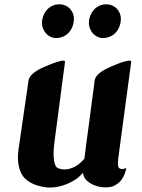

<svg xmlns="http://www.w3.org/2000/svg" viewBox="-20 -838 646 871"><path d="M446.3 -665.5Q433.1 -665.5 421.4 -671.4Q409.7 -677.2 401.1 -687Q392.6 -696.8 387.7 -709.5Q382.8 -722.2 383.3 -735.8Q383.8 -752.4 389.9 -767.6Q396 -782.7 406.2 -793.9Q416.5 -805.2 430.7 -811.8Q444.8 -818.4 461.9 -818.4Q477.5 -818.4 490 -812.7Q502.4 -807.1 511 -797.6Q519.5 -788.1 524.2 -776.1Q528.8 -764.2 528.3 -751Q527.8 -733.9 522 -718.3Q516.1 -702.6 505.6 -690.9Q495.1 -679.2 480.2 -672.4Q465.3 -665.5 446.3 -665.5ZM233.4 -665.5Q220.2 -665.5 208.5 -671.4Q196.8 -677.2 188.2 -687Q179.7 -696.8 174.8 -709.5Q169.9 -722.2 170.4 -735.8Q170.9 -752.4 177 -767.6Q183.1 -782.7 193.4 -793.9Q203.6 -805.2 217.8 -811.8Q231.9 -818.4 249 -818.4Q264.6 -818.4 277.1 -812.7Q289.6 -807.1 298.1 -797.6Q306.6 -788.1 311.3 -776.1Q315.9 -764.2 315.4 -751Q314.9 -733.9 309.1 -718.3Q303.2 -702.6 292.7 -690.9Q282.2 -679.2 267.3 -672.4Q252.4 -665.5 233.4 -665.5ZM575.2 -556.6 569.8 -516.1 569.3 -513.2 516.1 -117.2Q513.7 -91.8 516.6 -82Q519.5 -72.3 532.2 -71.3Q538.6 -70.8 544.2 -72.8Q549.8 -74.7 552.7 -76.2Q548.8 -48.8 533.4 -25.6Q518.1 -2.4 488.3 8.8Q474.1 11.7 464.1 11.7Q454.1 11.7 448.7 11.7Q443.8 11.7 430.9 9.3Q418 6.8 403.3 0.5Q388.7 -5.9 375.7 -16.8Q362.8 -27.8 357.9 -45.4L356.4 -54.2Q337.4 -31.7 313.5 -18.1Q289.6 -4.4 266.4 2.9Q243.2 10.3 223.1 12Q203.1 13.7 191.4 12.2Q158.2 7.8 135.3 -1.7Q112.3 -11.2 97.7 -24.4Q83 -37.6 75.4 -53.7Q67.9 -69.8 64.7 -86.7Q61.5 -103.5 61.5 -120.6Q61.5 -137.7 63 -153.3L107.9 -461.9Q108.4 -464.8 108.4 -467.3Q108.4 -469.7 108.9 -471.2Q108.9 -473.1 109.4 -474.6Q109.4 -475.1 109.9 -475.1Q111.3 -482.9 117.2 -491Q123 -499 132.6 -506.8Q142.1 -514.6 154.5 -521.7Q167 -528.8 181.2 -534.7Q189.9 -538.6 200.2 -542.7Q210.4 -546.9 220.7 -550.8Q231 -554.7 240.5 -557.6Q250 -560.5 257.6 -562Q265.1 -563.5 269.8 -562.7Q274.4 -562 274.9 -558.6Q274.9 -556.6 274.9 -556.6L262.2 -461.9Q255.4 -409.2 249 -359.9Q246.1 -338.9 243.2 -316.4Q240.2 -293.9 237.5 -272.7Q234.9 -251.5 232.2 -232.2Q229.5 -212.9 227.5 -198.2Q223.6 -168.5 223.1 -146.7Q222.7 -125 225.1 -110.1Q227.5 -95.2 231.9 -86.9Q236.3 -78.6 241.7 -75.7Q262.7 -67.4 281.5 -69.8Q300.3 -72.3 316.2 -80.1Q332 -87.9 343.8 -98.6Q355.5 -109.4 362.3 -117.2Q362.3 -117.7 362.5 -117.9Q362.8 -118.2 362.8 -118.7Q366.2 -147.5 371.6 -187.3Q377 -227.1 383.1 -272.5Q389.2 -317.9 395.5 -366.5Q401.9 -415 408.2 -461.9H407.7Q408.7 -468.8 409.2 -471.2Q409.7 -473.1 409.7 -474.6V-475.1Q409.7 -476.1 409.9 -476.6Q410.2 -477.1 410.2 -477.5Q414.6 -493.2 433.8 -508.1Q453.1 -522.9 481 -534.7Q481.4 -535.2 481.9 -535.2Q482.4 -535.2 482.9 -535.6Q496.6 -541.5 512.5 -547.9Q528.3 -554.2 541.7 -558.1Q555.2 -562 564.7 -562.7Q574.2 -563.5 575.2 -558.6V-557.6Z"/></svg>

Font: Brush Lettering One
Style: Bold Italic
Weight: 400
Italic angle: -7°
Designer: Eben Sorkin
Foundry: Eben Sorkin
Version: Version 1.001